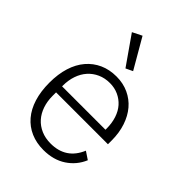

<svg xmlns="http://www.w3.org/2000/svg" viewBox="-225 -874 992 992"><g transform="rotate(45 271.5 -378.0)"><path d="M276 12Q225 12 183.5 -6Q142 -24 112.5 -58.5Q83 -93 67.5 -143Q52 -193 52 -256Q52 -319 67.5 -368.5Q83 -418 112.5 -452.5Q142 -487 183 -505.5Q224 -524 275 -524Q324 -524 364 -505.5Q404 -487 432 -454Q460 -421 475.5 -374.5Q491 -328 491 -272V-245H112V-220Q112 -180 123.5 -146.5Q135 -113 156.5 -89Q178 -65 209 -51.5Q240 -38 279 -38Q391 -38 434 -141L476 -113Q452 -56 400.5 -22Q349 12 276 12ZM275 -476Q238 -476 208 -462.5Q178 -449 156.5 -425Q135 -401 123.5 -367.5Q112 -334 112 -294V-289H429V-297Q429 -337 418 -370.5Q407 -404 386.5 -427Q366 -450 337.5 -463Q309 -476 275 -476ZM169 -742 221 -768 316 -604 278 -586Z"/></g></svg>

Font: IBM Plex Sans Hebrew Light
Style: Regular
Weight: 300
Designer: Mike Abbink, Paul van der Laan, Pieter van Rosmalen, Yanek Iontef
Foundry: Bold Monday
Version: Version 1.2